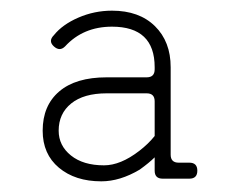

<svg xmlns="http://www.w3.org/2000/svg" viewBox="-20 -725 460 360"><path d="M270 -595V-599Q270 -675 190 -675Q136 -675 102 -638Q92 -628 81 -638Q70 -648 81 -659Q97 -679 127 -692Q157 -705 190 -705Q241 -705 270.5 -676Q300 -647 300 -599V-435Q300 -420 315 -420H335Q350 -420 350 -405Q350 -390 335 -390H285Q270 -390 270 -405V-430Q260 -420 242 -407Q205 -385 170 -385Q121 -385 90.5 -410.5Q60 -436 60 -480Q60 -527 91 -553.5Q122 -580 180 -580H255Q270 -580 270 -595ZM270 -470V-535Q270 -550 255 -550H180Q137 -550 113.5 -531Q90 -512 90 -480Q90 -452 113 -433.5Q136 -415 175 -415Q206 -415 241 -442Q258 -455 270 -470Z"/></svg>

Font: ClassicType
Style: Regular
Weight: 400
Version: Version 1.004